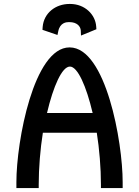

<svg xmlns="http://www.w3.org/2000/svg" viewBox="-20 -952 704 972"><path d="M195 -801 271 -775 275 -794C284 -838 317 -840 327 -840H332C369 -840 388 -819 389 -797L390 -772L468 -804L467 -818C463 -878 410 -932 335 -932H332C261 -932 202 -886 196 -816ZM449 -380H218C250 -516 294 -615 334 -615C373 -615 417 -516 449 -380ZM470 -280C483 -198 491 -102 491 -17V0H601V-30C601 -234 516 -711 333 -712H332C151 -712 63 -237 63 -30V0H176V-17C176 -102 184 -198 197 -280Z"/></svg>

Font: Mint Spirit
Style: Bold
Weight: 700
Designer: HARENDAL Hirwen
Foundry: Arkandis Digital Foundry.
Version: Version 1.004;FFEdit